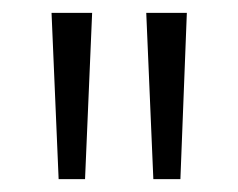

<svg xmlns="http://www.w3.org/2000/svg" viewBox="-20 -734 369 298"><path d="M123 -714H60L71 -456H112ZM270 -714H207L218 -456H260Z"/></svg>

Font: Noto Sans Display Condensed Light
Style: Regular
Weight: 300
Width: 3
Designer: Monotype Design Team
Foundry: Monotype Imaging Inc.
Version: Version 1.900